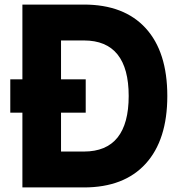

<svg xmlns="http://www.w3.org/2000/svg" viewBox="-20 -820 790 840"><path d="M25 -327V-473H355V-327ZM78 0V-800H347Q523 -800 617.5 -696.5Q712 -593 712 -400Q712 -208 617.5 -104Q523 0 347 0ZM247 -157H347Q445 -157 494 -218Q543 -279 543 -400Q543 -521 494 -582Q445 -643 347 -643H247Z"/></svg>

Font: Martian Mono SemiExpanded SemiExpanded
Style: Bold
Weight: 700
Width: 6
Monospace: yes
Version: Version 1.000